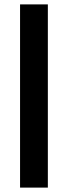

<svg xmlns="http://www.w3.org/2000/svg" viewBox="-20 -854 309 874"><path d="M71.3 0V-834H197.8V0Z"/></svg>

Font: FjallaOne
Style: Regular
Weight: 400
Designer: Irina Smirnova
Foundry: Irina Smirnova
Version: Version 1.001